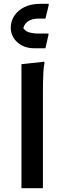

<svg xmlns="http://www.w3.org/2000/svg" viewBox="-20 -982 336 1002"><path d="M92 -647 211 -660 212 -652Q208 -634 206.5 -607Q205 -580 204.5 -552Q204 -524 204 -504V0H92ZM36 -837Q36 -871 54.5 -899.5Q73 -928 107.5 -945Q142 -962 190 -962H234V-954L217 -885H181Q146 -885 125 -870Q104 -855 99 -824L95 -847Q108 -820 131 -813.5Q154 -807 179 -807H233V-800L217 -730H160Q120 -730 92 -746Q64 -762 50 -786Q36 -810 36 -837Z"/></svg>

Font: Kufam Medium
Style: Italic
Weight: 500
Italic angle: -11°
Designer: Artur Schmal
Foundry: Original Type
Version: Version 1.301; ttfautohint (v1.8.3)